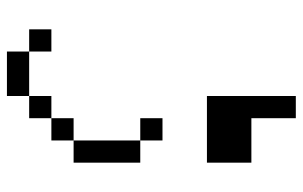

<svg xmlns="http://www.w3.org/2000/svg" viewBox="-176 -614 852 540"><g transform="rotate(90 250.0 -344.0)"><path d="M125 0V62.5H250V0ZM125 0V-62.5H62.5V0ZM250 0H312.5V-62.5H250ZM312.5 -62.5H375V-125H312.5ZM375 -125H437.5V-312.5H375ZM375 -312.5V-375H312.5V-312.5ZM250 -750Q250 -750 250 -500H437.5Q437.5 -500 437.5 -625H312.5Q312.5 -625 312.5 -750Z"/></g></svg>

Font: CalcUnifontExMono
Style: Regular
Weight: 500
Version: Version 15.0.06